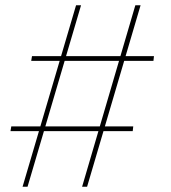

<svg xmlns="http://www.w3.org/2000/svg" viewBox="-20 -712 652 732"><path d="M102 -498H567L565 -480H99ZM23 -230H488L486 -212H20ZM270 -692H289L85 0H66ZM496 -692H516L312 0H293Z"/></svg>

Font: Bitter Thin
Style: Italic
Weight: 100
Italic angle: -9°
Designer: Sol Matas, and Bitter project Authors
Foundry: Sol Matas
Version: Version 2.002